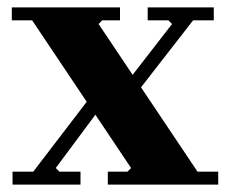

<svg xmlns="http://www.w3.org/2000/svg" viewBox="-20 -500 623 520"><path d="M272 0V-35H325L335 -45L67 -445H12V-480H305V-445H257L247 -435L515 -35H571V0ZM14 0V-35H70L236 -252H285L131 -45L141 -35H198V0ZM304 -252 446 -435 436 -445H380V-480H559V-445H503L353 -252Z"/></svg>

Font: Brygada 1918
Style: Regular
Weight: 400
Designer: Mateusz Machalski | Borys Kosmynka | Przemek Hoffer
Foundry: NIEPODLEGLA 2018
Version: Version 3.006